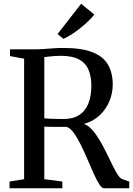

<svg xmlns="http://www.w3.org/2000/svg" viewBox="-20 -1007 713 1027"><path d="M31 0V-36L109 -48.5V-693L33.5 -707V-743H158.5Q188 -743 215 -745Q242 -747 267.5 -748.8Q293 -750.5 319.5 -750.5Q418 -750.5 475.8 -727.2Q533.5 -704 558.2 -660.2Q583 -616.5 583 -555Q583 -508.5 565 -465.2Q547 -422 512.8 -390Q478.5 -358 429 -344Q452.5 -336 473.5 -312.2Q494.5 -288.5 513.5 -256.2Q532.5 -224 549.2 -189.8Q566 -155.5 581 -124.8Q596 -94 609 -73.8Q622 -53.5 633 -49.5L671.5 -35.5V0H536.5Q524.5 0 510.5 -22.2Q496.5 -44.5 480.5 -80Q464.5 -115.5 447.2 -156Q430 -196.5 411.5 -233.8Q393 -271 374 -297Q355 -323 335.5 -328.5Q324.5 -328.5 307.5 -328.5Q290.5 -328.5 272.5 -328.5Q254.5 -328.5 239.5 -328.8Q224.5 -329 217 -329.5V-48.5L313.5 -36V0ZM321.5 -370.5Q369 -370.5 401.8 -390.5Q434.5 -410.5 451.5 -450.5Q468.5 -490.5 468.5 -549Q468.5 -599 453.2 -634.5Q438 -670 402.5 -689.2Q367 -708.5 305.5 -708.5Q286 -708.5 269.8 -707.2Q253.5 -706 240.5 -704.2Q227.5 -702.5 217 -701.5V-374Q231 -372.5 251.5 -371.8Q272 -371 291.5 -370.8Q311 -370.5 321.5 -370.5ZM318.5 -799.5 288 -825 414 -987 484.5 -929Q471.5 -912.5 451.8 -893.5Q432 -874.5 409 -856.2Q386 -838 362.8 -823Q339.5 -808 319.5 -799.5Z"/></svg>

Font: Merriweather 72pt
Style: Regular
Weight: 400
Version: Version 2.100